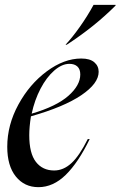

<svg xmlns="http://www.w3.org/2000/svg" viewBox="-20 -762 498 794"><path d="M316 -520Q352 -520 370 -504.5Q388 -489 388 -465Q388 -417 316.5 -368.5Q245 -320 108 -281Q101 -237 101 -203Q101 -128 128.5 -92.5Q156 -57 204 -57Q242 -57 275 -87Q308 -117 343 -187H351Q304 -90 252 -39Q200 12 139 12Q81 12 45.5 -32Q10 -76 10 -155Q10 -245 56 -329.5Q102 -414 173.5 -467Q245 -520 316 -520ZM312 -454Q312 -476 300 -487Q288 -498 267 -498Q236 -498 204 -470Q172 -442 147.5 -395Q123 -348 111 -292Q213 -322 262.5 -365.5Q312 -409 312 -454ZM367 -742H458V-739Q370 -651 256 -577H251Q279 -607 310.5 -651.5Q342 -696 367 -742Z"/></svg>

Font: Nyght Serif Italic
Style: Regular
Weight: 400
Italic angle: -16°
Designer: Maksym Kobuzan
Version: Version 0.410